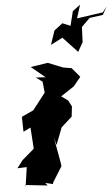

<svg xmlns="http://www.w3.org/2000/svg" viewBox="-20 -791 478 825"><path d="M207 0 210 -10 244 -77 240 -95 211 -202 223 -168 245 -244 288 -290 289 -334 273 -359 243 -377 297 -420 325 -461 288 -498 251 -501 185 -521 112 -503 176 -459 134 -458 163 -440 172 -393 123 -317 74 -289 81 -225 111 -243 125 -152 77 -103 55 -68 95 -73 90 14 89 4 185 6 174 -5ZM293 -743 283 -680 248 -691 214 -660 199 -598 248 -629 316 -568 335 -610 332 -675 365 -714 422 -727 438 -763 422 -738 311 -712 324 -771Z"/></svg>

Font: Asimov Aggro
Style: It
Weight: 500
Designer: Google
Version: Version 2.000980; 2014